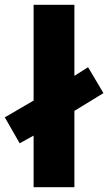

<svg xmlns="http://www.w3.org/2000/svg" viewBox="-34 -780 451 800"><path d="M106 0V-215L48 -183L-14 -291L106 -361V-760H276V-464L333 -500L397 -392L276 -318V0Z"/></svg>

Font: Noto Sans Symbols ExtraBold
Style: Regular
Weight: 800
Version: Version 2.002